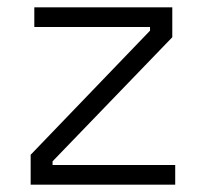

<svg xmlns="http://www.w3.org/2000/svg" viewBox="-20 -506 562 526"><path d="M64 0H460V-54H124V-64L452 -404V-486H74V-432H391V-422L64 -82Z"/></svg>

Font: Meta Space Icons
Style: Regular
Weight: 400
Designer: Meta Pool / Florian Karsten
Foundry: Meta Pool / Florian Karsten
Version: Version 2.000;Glyphs 3.1.1 (3144)